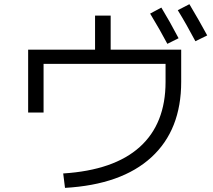

<svg xmlns="http://www.w3.org/2000/svg" viewBox="-20 -869 1040 936"><path d="M711.9 -802.7 766.6 -832Q807.6 -764.6 850.6 -682.6L795.9 -655.3Q759.8 -723.6 711.9 -802.7ZM846.7 -819.3 903.3 -848.6Q951.2 -768.6 990.2 -696.3L932.6 -668Q888.7 -751 846.7 -819.3ZM519.5 -793V-627H863.3V-469.7Q863.3 -235.4 717.8 -102.1Q572.3 31.2 296.9 46.9L288.1 -23.4Q535.2 -39.1 661.1 -152.3Q787.1 -265.6 787.1 -469.7V-557.6H192.4V-320.3H117.2V-627H443.4V-793Z"/></svg>

Font: Mgen+ 1c regular
Style: Regular
Weight: 400
Designer: [Source Han Sans]
Ryoko NISHIZUKA  (kana & ideographs); Paul D. Hunt (Latin, Greek & Cyrillic); Wenlong ZHANG  (bopomofo
Version: Version 1.059.20150602